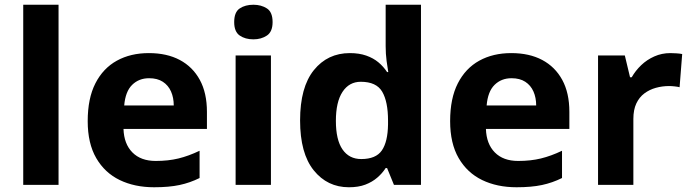

<svg xmlns="http://www.w3.org/2000/svg" viewBox="-20 -780 2919 810"><path d="M227 0H78V-760H227Z M608 -556Q684 -556 738.5 -527Q793 -498 823 -443Q853 -388 853 -308V-236H501Q503 -173 538.5 -137Q574 -101 637 -101Q690 -101 733 -111.5Q776 -122 822 -144V-29Q782 -9 737.5 0.5Q693 10 630 10Q548 10 485 -20.5Q422 -51 386 -113Q350 -175 350 -269Q350 -365 382.5 -428.5Q415 -492 473 -524Q531 -556 608 -556ZM609 -450Q566 -450 537.5 -422Q509 -394 504 -335H713Q713 -368 701.5 -394Q690 -420 667 -435Q644 -450 609 -450Z M1123 -546V0H974V-546ZM1049 -760Q1082 -760 1106 -744.5Q1130 -729 1130 -686.8Q1130 -646 1106 -630Q1082 -614 1049 -614Q1014.7 -614 991.4 -630Q968 -646 968 -686.8Q968 -729 991.4 -744.5Q1014.7 -760 1049 -760Z M1452 10Q1361 10 1303.5 -61.5Q1246 -133 1246 -272Q1246 -412 1304 -484Q1362 -556 1456 -556Q1495 -556 1525 -545.5Q1555 -535 1576.5 -517Q1598 -499 1613 -476H1618Q1615 -492 1611 -522.5Q1607 -553 1607 -585V-760H1756V0H1642L1613 -71H1607Q1593 -49 1571.5 -30.5Q1550 -12 1521 -1Q1492 10 1452 10ZM1504 -109Q1566 -109 1591 -145.5Q1616 -182 1617 -255V-271Q1617 -351 1592.5 -393Q1568 -435 1502 -435Q1453 -435 1425 -392.5Q1397 -350 1397 -270Q1397 -190 1425 -149.5Q1453 -109 1504 -109Z M2137 -556Q2213 -556 2267.5 -527Q2322 -498 2352 -443Q2382 -388 2382 -308V-236H2030Q2032 -173 2067.5 -137Q2103 -101 2166 -101Q2219 -101 2262 -111.5Q2305 -122 2351 -144V-29Q2311 -9 2266.5 0.5Q2222 10 2159 10Q2077 10 2014 -20.5Q1951 -51 1915 -113Q1879 -175 1879 -269Q1879 -365 1911.5 -428.5Q1944 -492 2002 -524Q2060 -556 2137 -556ZM2138 -450Q2095 -450 2066.5 -422Q2038 -394 2033 -335H2242Q2242 -368 2230.5 -394Q2219 -420 2196 -435Q2173 -450 2138 -450Z M2808 -556Q2819 -556 2834 -555Q2849 -554 2858 -552L2847 -412Q2840 -414 2826.5 -415.5Q2813 -417 2803 -417Q2774 -417 2747 -409.5Q2720 -402 2698.5 -386Q2677 -370 2664.5 -343.5Q2652 -317 2652 -278V0H2503V-546H2616L2638 -454H2645Q2661 -482 2685 -505Q2709 -528 2740.5 -542Q2772 -556 2808 -556Z"/></svg>

Font: Noto Sans Armenian
Style: Regular
Weight: 400
Designer: Monotype Design Team
Foundry: Monotype Imaging Inc.
Version: Version 2.007